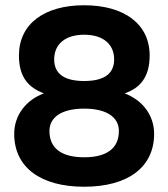

<svg xmlns="http://www.w3.org/2000/svg" viewBox="-20 -700 640 730"><path d="M300 10C466 10 566 -64 566 -191C566 -262 522 -319 454 -345C512 -365 549 -406 549 -489C549 -609 452 -680 300 -680C148 -680 52 -609 52 -489C52 -407 88 -367 147 -345C79 -320 34 -262 34 -191C34 -64 134 10 300 10ZM300 -102C214 -102 168 -136 168 -202C168 -254 214 -287 300 -287C386 -287 432 -254 432 -202C432 -136 386 -102 300 -102ZM300 -392C228 -392 186 -417 186 -474C186 -532 228 -568 300 -568C372 -568 414 -532 414 -474C414 -417 372 -392 300 -392Z"/></svg>

Font: SN Pro
Style: Bold
Weight: 700
Designer: Tobias Whetton
Foundry: Supernotes
Version: Version 1.003;Glyphs 3.3 (3324)